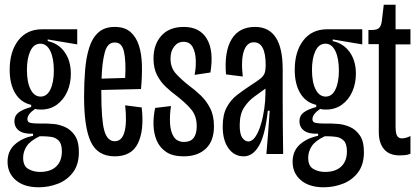

<svg xmlns="http://www.w3.org/2000/svg" viewBox="-20 -652 1775 813"><path d="M144 141Q82 141 47 111Q12 81 12 33Q12 -12 42 -39.5Q72 -67 120 -77V-86Q81 -84 61 -98.5Q41 -113 41 -139Q41 -162 58.5 -175.5Q76 -189 112 -199V-208Q68 -218 44.5 -257Q21 -296 21 -356Q21 -434 57.5 -481Q94 -528 158 -528H307V-464L182 -485V-478Q228 -468 254 -431Q280 -394 280 -340Q280 -298 264.5 -263.5Q249 -229 220.5 -208.5Q192 -188 153 -188Q149 -188 141.5 -188.5Q134 -189 129 -191Q96 -169 96 -147Q96 -134 110 -131.5Q124 -129 143 -129H175Q185 -129 207.5 -127Q230 -125 254.5 -114.5Q279 -104 296.5 -79Q314 -54 314 -8Q314 45 289 78Q264 111 225 126Q186 141 144 141ZM152 -243Q179 -243 193.5 -273.5Q208 -304 208 -353Q208 -405 193 -436Q178 -467 151 -467Q123 -467 108.5 -436Q94 -405 94 -356Q94 -304 109.5 -273.5Q125 -243 152 -243ZM149 76Q194 76 218 53Q242 30 242 -11Q242 -43 228.5 -56.5Q215 -70 196 -72.5Q177 -75 161 -75H148Q108 -56 93 -33Q78 -10 78 16Q78 51 100 63.5Q122 76 149 76Z M466 10Q394 10 365 -50.5Q336 -111 336 -242Q336 -303 340.5 -356.5Q345 -410 358 -451Q371 -492 397 -515Q423 -538 466 -538Q508 -538 532.5 -516.5Q557 -495 568.5 -458.5Q580 -422 581 -374.5Q582 -327 577 -275L409 -271Q409 -267 409 -261Q409 -145 421.5 -99.5Q434 -54 466 -54Q496 -54 507 -93Q518 -132 510 -206L580 -197Q591 -100 564 -45Q537 10 466 10ZM466 -472Q435 -473 423.5 -429.5Q412 -386 410 -319L510 -322Q514 -393 505 -433Q496 -473 466 -472Z M758 10Q712 10 684.5 -8Q657 -26 644 -56Q631 -86 630 -122.5Q629 -159 637 -195L704 -203Q698 -164 700 -129Q702 -94 716 -72.5Q730 -51 760 -51Q813 -51 813 -118Q813 -160 790.5 -187.5Q768 -215 728 -246Q705 -263 682.5 -284Q660 -305 645 -334Q630 -363 630 -404Q630 -464 663.5 -501Q697 -538 758 -538Q826 -538 856 -487.5Q886 -437 871 -345L804 -335Q810 -364 809 -397Q808 -430 796 -452.5Q784 -475 757 -475Q733 -475 717.5 -455Q702 -435 702 -404Q702 -365 725.5 -339.5Q749 -314 781 -289Q806 -271 830 -248Q854 -225 870 -193.5Q886 -162 886 -117Q886 -55 851.5 -22.5Q817 10 758 10Z M1012 10Q972 10 947.5 -24Q923 -58 923 -116Q923 -166 940 -197.5Q957 -229 983.5 -249.5Q1010 -270 1039 -289Q1069 -308 1083 -319.5Q1097 -331 1101 -343.5Q1105 -356 1105 -376Q1105 -473 1055 -473Q1025 -473 1012.5 -435.5Q1000 -398 1008 -328L937 -337Q929 -433 960.5 -485.5Q992 -538 1060 -538Q1177 -538 1177 -359V-241Q1177 -181 1177.5 -120.5Q1178 -60 1179 0H1108Q1112 -46 1115.5 -91.5Q1119 -137 1122 -183H1114Q1103 -81 1077 -35.5Q1051 10 1012 10ZM1031 -53Q1048 -53 1061.5 -73Q1075 -93 1084.5 -124.5Q1094 -156 1099 -191Q1104 -226 1104 -257V-277Q1082 -261 1056.5 -242.5Q1031 -224 1013 -196Q995 -168 995 -121Q995 -83 1006.5 -68Q1018 -53 1031 -53Z M1351 141Q1289 141 1254 111Q1219 81 1219 33Q1219 -12 1249 -39.5Q1279 -67 1327 -77V-86Q1288 -84 1268 -98.5Q1248 -113 1248 -139Q1248 -162 1265.5 -175.5Q1283 -189 1319 -199V-208Q1275 -218 1251.5 -257Q1228 -296 1228 -356Q1228 -434 1264.5 -481Q1301 -528 1365 -528H1514V-464L1389 -485V-478Q1435 -468 1461 -431Q1487 -394 1487 -340Q1487 -298 1471.5 -263.5Q1456 -229 1427.5 -208.5Q1399 -188 1360 -188Q1356 -188 1348.5 -188.5Q1341 -189 1336 -191Q1303 -169 1303 -147Q1303 -134 1317 -131.5Q1331 -129 1350 -129H1382Q1392 -129 1414.5 -127Q1437 -125 1461.5 -114.5Q1486 -104 1503.5 -79Q1521 -54 1521 -8Q1521 45 1496 78Q1471 111 1432 126Q1393 141 1351 141ZM1359 -243Q1386 -243 1400.5 -273.5Q1415 -304 1415 -353Q1415 -405 1400 -436Q1385 -467 1358 -467Q1330 -467 1315.5 -436Q1301 -405 1301 -356Q1301 -304 1316.5 -273.5Q1332 -243 1359 -243ZM1356 76Q1401 76 1425 53Q1449 30 1449 -11Q1449 -43 1435.5 -56.5Q1422 -70 1403 -72.5Q1384 -75 1368 -75H1355Q1315 -56 1300 -33Q1285 -10 1285 16Q1285 51 1307 63.5Q1329 76 1356 76Z M1672 6Q1628 6 1606 -20.5Q1584 -47 1584 -92V-465H1540V-525H1554Q1578 -525 1586.5 -535Q1595 -545 1597 -565L1605 -632H1655V-528H1718V-464H1655V-117Q1655 -88 1661.5 -77Q1668 -66 1682 -66Q1687 -66 1696.5 -68Q1706 -70 1718 -76V-1Q1707 4 1694 5Q1681 6 1672 6Z"/></svg>

Font: Bricolage Grotesque 96pt Condensed Light
Style: Regular
Weight: 300
Width: 3
Designer: Mathieu Triay
Foundry: Atelier Triay
Version: Version 1.001; ttfautohint (v1.8.4.7-5d5b);gftools[0.9.33.de